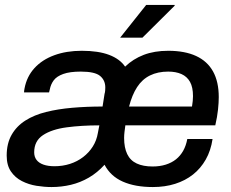

<svg xmlns="http://www.w3.org/2000/svg" viewBox="-20 -743 934 775"><path d="M188 12Q159 12 127.5 7Q96 2 68.5 -12Q41 -26 24 -51Q7 -76 7 -115Q7 -164 27 -199Q47 -234 82.5 -256.5Q118 -279 166 -291Q214 -303 272 -308Q330 -313 394 -313L402 -364Q404 -370 404.5 -377.5Q405 -385 405 -390Q405 -419 384 -436.5Q363 -454 306 -454Q262 -454 235.5 -444.5Q209 -435 197 -419Q185 -403 181 -382L178 -370H77Q77 -372 77.5 -377Q78 -382 79 -386Q88 -434 119 -468Q150 -502 199 -520Q248 -538 310 -538Q377 -538 420.5 -521.5Q464 -505 485 -474Q517 -505 560 -521.5Q603 -538 659 -538Q726 -538 771.5 -517Q817 -496 840 -454.5Q863 -413 863 -351Q863 -329 860 -300.5Q857 -272 849 -237H486Q484 -223 482.5 -210.5Q481 -198 481 -186Q481 -147 493.5 -121Q506 -95 532 -83Q558 -71 596 -71Q625 -71 649 -78.5Q673 -86 690.5 -100Q708 -114 719.5 -134.5Q731 -155 736 -182H838Q831 -135 810.5 -99Q790 -63 759 -38.5Q728 -14 687 -1Q646 12 597 12Q525 12 475.5 -10Q426 -32 402 -78Q373 -46 338.5 -26Q304 -6 266 3Q228 12 188 12ZM200 -72Q233 -72 262.5 -81.5Q292 -91 315.5 -109Q339 -127 354.5 -151.5Q370 -176 375 -206L381 -237Q309 -237 249 -229Q189 -221 153.5 -197.5Q118 -174 118 -128Q118 -110 127.5 -97.5Q137 -85 155.5 -78.5Q174 -72 200 -72ZM501 -313H755Q757 -325 758 -335.5Q759 -346 759 -355Q759 -391 747 -412.5Q735 -434 712.5 -444Q690 -454 659 -454Q617 -454 585.5 -438.5Q554 -423 533.5 -391.5Q513 -360 501 -313ZM465 -591 570 -723H685V-720L555 -591Z"/></svg>

Font: Archivo SemiBold Medium
Style: Italic
Weight: 500
Italic angle: -10°
Version: Version 2.001